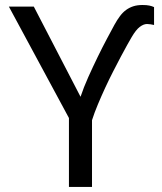

<svg xmlns="http://www.w3.org/2000/svg" viewBox="-20 -740 640 760"><path d="M298.8 -356.9Q311 -393.6 329.3 -434.6Q347.7 -475.6 366.7 -514.6Q385.7 -553.7 403.6 -587.2Q421.4 -620.6 433.1 -642.1Q443.8 -661.6 455.1 -676.5Q466.3 -691.4 479.5 -700.9Q492.7 -710.4 508.3 -715.3Q523.9 -720.2 543.9 -720.2Q560.5 -720.2 571 -718Q581.5 -715.8 589.8 -711.9V-641.1Q584 -642.6 575.9 -643.8Q567.9 -645 562 -645Q548.3 -645 533.2 -633.5Q518.1 -622.1 501 -592.8Q495.1 -582.5 483.6 -562.3Q472.2 -542 458 -515.1Q443.8 -488.3 427.7 -456.8Q411.6 -425.3 396.2 -392.1Q380.9 -358.9 367.2 -326.2Q353.5 -293.5 344.2 -264.2V0H252.9V-272.9L15.1 -713.9H113.8Z"/></svg>

Font: Droid Sans Mono
Style: Regular
Weight: 400
Monospace: yes
Foundry: Ascender Corporation
Version: Version 1.00 build 112